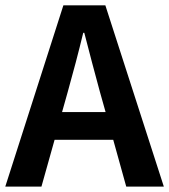

<svg xmlns="http://www.w3.org/2000/svg" viewBox="-23 -693 629 713"><path d="M585.4 0H445.8L397.5 -173.8H179.7L130.9 0H-3.4L212.4 -673.3H368.2ZM228.5 -351.6 207.5 -276.9H369.1L348.1 -351.6Q333.5 -404.3 318.8 -460.7Q304.2 -517.1 290 -571.3H286.1Q272.9 -516.6 258.1 -460.4Q243.2 -404.3 228.5 -351.6Z"/></svg>

Font: Akatab ExtraBold
Style: Regular
Weight: 800
Designer: SIL International
Foundry: SIL International
Version: Version 3.000